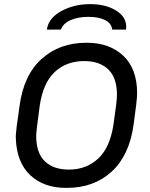

<svg xmlns="http://www.w3.org/2000/svg" viewBox="-20 -904 730 934"><path d="M301 10Q193 10 127 -52Q61 -114 57 -231Q56 -250 61.5 -291Q67 -332 69 -345L75 -388Q95 -539 182.5 -617.5Q270 -696 399 -696H403Q512 -696 579.5 -633Q647 -570 647 -450Q647 -417 630 -298Q609 -147 522.5 -68.5Q436 10 306 10ZM532 -298Q549 -413 549 -442Q549 -526 506.5 -566.5Q464 -607 390 -607Q303 -607 246 -553.5Q189 -500 173 -388Q156 -263 156 -244Q156 -160 198 -119.5Q240 -79 315 -79Q400 -79 457.5 -132.5Q515 -186 532 -298ZM594 -773Q594 -765 593 -760H526Q522 -791 491 -806.5Q460 -822 410 -822Q361 -822 324.5 -806.5Q288 -791 276 -760H208Q216 -816 278 -850Q340 -884 419 -884Q493 -884 543.5 -853.5Q594 -823 594 -773Z"/></svg>

Font: Chivo
Style: Italic
Weight: 400
Italic angle: -8.05°
Designer: Hector Gatti
Foundry: Omnibus-Type
Version: Version 1.007